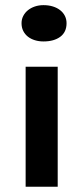

<svg xmlns="http://www.w3.org/2000/svg" viewBox="-20 -711 318 731"><path d="M77.6 -457H199.7V0H77.6ZM62 -622.6Q62 -637.7 68.6 -650.4Q75.2 -663.1 86.4 -672.1Q97.7 -681.2 112.8 -686.3Q127.9 -691.4 145.5 -691.4Q165.5 -691.4 181.6 -686.3Q197.8 -681.2 209.2 -672.1Q220.7 -663.1 227.1 -650.4Q233.4 -637.7 233.4 -622.6Q233.4 -588.9 209.5 -571Q185.5 -553.2 145.5 -553.2Q127.9 -553.2 112.8 -557.9Q97.7 -562.5 86.4 -571.3Q75.2 -580.1 68.6 -593Q62 -606 62 -622.6Z"/></svg>

Font: PT Astra Sans
Style: Bold
Weight: 700
Designer: A.Korolkova, I. Chaeva
Foundry: ParaType Ltd
Version: Version 1.001; ttfautohint (v1.6)